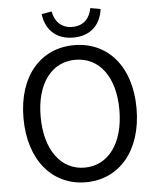

<svg xmlns="http://www.w3.org/2000/svg" viewBox="-62 -994 866 1059"><g transform="rotate(-5 371.0 -464.5)"><path d="M371 13C555 13 684 -134 684 -369C684 -604 555 -746 371 -746C187 -746 58 -604 58 -369C58 -134 187 13 371 13ZM371 -68C239 -68 153 -186 153 -369C153 -552 239 -665 371 -665C503 -665 589 -552 589 -369C589 -186 503 -68 371 -68ZM371 -788C474 -788 525 -854 534 -932L478 -942C469 -889 435 -847 371 -847C307 -847 273 -889 264 -942L208 -932C217 -854 268 -788 371 -788Z"/></g></svg>

Font: Source Han Sans KR
Style: Regular
Weight: 400
Designer: Ryoko NISHIZUKA 西塚涼子 (kana, bopomofo & ideographs); Paul D. Hunt (Latin, Greek & Cyrillic); Sandoll Communications 산돌커뮤니
Foundry: Adobe
Version: Version 2.004;hotconv 1.0.118;makeotfexe 2.5.65603